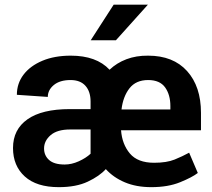

<svg xmlns="http://www.w3.org/2000/svg" viewBox="-20 -770 885 800"><path d="M610.4 9.8Q547.9 9.8 500.2 -10.3Q452.6 -30.3 420.9 -65.4Q394.5 -36.1 345.9 -13.2Q297.4 9.8 225.1 9.8Q132.3 9.8 83.3 -34.7Q34.2 -79.1 34.2 -153.3Q34.2 -230.5 94.5 -272.9Q154.8 -315.4 271 -315.4H357.4V-346.7Q357.4 -388.7 335.9 -412.6Q314.5 -436.5 273.9 -436.5Q229.5 -436.5 204.3 -415.8Q179.2 -395 179.2 -366.2L50.3 -375Q50.3 -422.4 78.1 -459Q106 -495.6 156.5 -516.8Q207 -538.1 274.9 -538.1Q381.8 -538.1 436.5 -479.5Q466.3 -507.8 506.8 -523.2Q547.4 -538.6 597.2 -538.1Q701.7 -538.1 759.5 -473.9Q817.4 -409.7 817.4 -299.8V-227.1H484.4Q488.8 -168.9 521.2 -130.4Q553.7 -91.8 622.1 -91.8Q674.3 -91.8 707.5 -105.2Q740.7 -118.7 768.1 -133.8L804.2 -49.3Q780.8 -31.2 730.5 -10.7Q680.2 9.8 610.4 9.8ZM597.2 -436.5Q546.4 -436.5 519.5 -402.1Q492.7 -367.7 486.3 -314H689.9V-328.1Q689.9 -375 668 -405.8Q646 -436.5 597.2 -436.5ZM249.5 -84.5Q278.3 -84.5 308.1 -97.9Q337.9 -111.3 357.4 -129.4V-230.5H272Q218.3 -230.5 190.9 -206.8Q163.6 -183.1 163.6 -151.4Q163.6 -122.1 184.6 -103.3Q205.6 -84.5 249.5 -84.5ZM357.9 -602.1 453.6 -750.5H596.2L462.9 -602.1Z"/></svg>

Font: Vazirmatn UI FD SemiBold
Style: Regular
Weight: 600
Designer: Saber Rastikerdar
Foundry: Saber Rastikerdar
Version: Version 33.003